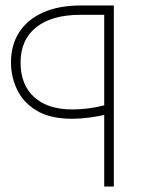

<svg xmlns="http://www.w3.org/2000/svg" viewBox="-20 -680 546 700"><path d="M360 0V-660L396 -626H274Q169 -626 112 -580.5Q55 -535 55 -452Q55 -371 104.5 -326Q154 -281 244 -281Q272 -281 303 -285Q334 -289 360 -296L369 -263Q341 -256 307 -251.5Q273 -247 244 -247Q162 -247 113 -277Q64 -307 42 -354Q20 -401 20 -452Q20 -516 50 -562.5Q80 -609 137 -634.5Q194 -660 274 -660H395V0Z"/></svg>

Font: TitilliumWeb ExtraLight
Style: Regular
Weight: 400
Designer: Mohamed Gaber, Accademia di Belle Arti di Urbino and others
Foundry: Kief Type Foundry, Accademia di Belle Arti di Urbino and others
Version: Version 3.000; ttfautohint (v1.8.2)